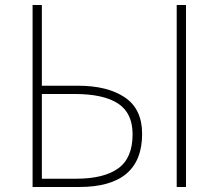

<svg xmlns="http://www.w3.org/2000/svg" viewBox="-20 -746 872 766"><path d="M147 -726H110V0H296Q547 0 547 -212Q547 -311 478 -357.5Q409 -404 291 -404H147ZM722 -726H685V0H722ZM283 -33H147V-371H278Q393 -371 451 -333Q509 -295 509 -210Q509 -116 452 -74.5Q395 -33 283 -33Z"/></svg>

Font: Spoqa Han Sans Neo Thin
Style: Regular
Weight: 100
Designer: [Spoqa Han Sans Neo] Dong-huui Kim  Younghwa Kang  Yujin Lee  [Noto Sans] Ryoko NISHIZUKA  (kana & ideographs); Paul D. 
Foundry: Spoqa (http://www.spoqa-han-sans.com)
Version: Version 1.100;hotconv 1.0.109;makeotfexe 2.5.65596